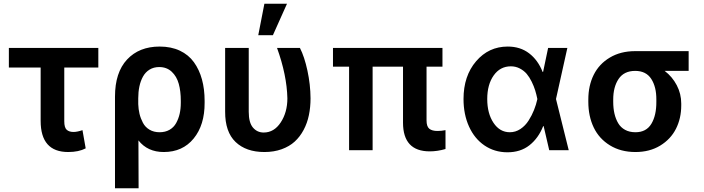

<svg xmlns="http://www.w3.org/2000/svg" viewBox="-20 -801 3754 1024"><path d="M504.4 -545.4V-440.9H322.8V-154.3Q322.8 -120.6 335.7 -108.9Q348.6 -97.2 372.1 -97.2Q391.6 -97.2 419.9 -106.9L437 -9.8Q399.9 9.8 343.8 9.8Q196.8 9.8 196.8 -156.2V-440.9H27.3V-545.4Z M593.3 203.1V-285.6Q593.3 -414.6 657.7 -483.6Q722.2 -552.7 831.5 -552.7Q892.6 -552.7 939.2 -530.8Q985.8 -508.8 1014.4 -469Q1043 -429.2 1057.1 -377.4Q1071.3 -325.7 1071.3 -262.7V-252.9Q1071.8 -134.3 1012.9 -62.3Q954.1 9.8 853.5 9.8Q767.1 9.8 718.3 -52.2L719.2 203.1ZM717.3 -245.6Q718.3 -218.3 724.1 -193.8Q730 -169.4 742.2 -146.2Q754.4 -123 777.3 -109.4Q800.3 -95.7 831.1 -95.7Q861.3 -95.7 884 -108.6Q906.7 -121.6 919.4 -144.5Q932.1 -167.5 938.2 -194.3Q944.3 -221.2 944.3 -252.9V-262.7Q944.3 -314.9 933.3 -354.2Q922.4 -393.6 895.8 -418.5Q869.1 -443.4 829.1 -443.4Q799.8 -443.4 777.6 -429.7Q755.4 -416 742.4 -392.3Q729.5 -368.7 723.4 -339.6Q717.3 -310.5 717.3 -276.9Z M1357.4 -613.3 1390.1 -781.2H1510.7L1435.5 -613.3ZM1180.7 -545.4H1306.6V-204.6Q1306.6 -147 1329.1 -120.6Q1351.6 -94.2 1386.2 -94.2Q1441.9 -94.2 1477.3 -148.2Q1512.7 -202.1 1512.7 -276.9Q1509.8 -400.4 1457.5 -545.4H1579.6Q1603.5 -499 1619.6 -424.6Q1635.7 -350.1 1636.2 -276.9Q1636.2 -229 1627.4 -186.8Q1618.7 -144.5 1599.4 -108.2Q1580.1 -71.8 1551.8 -45.9Q1523.4 -20 1482.2 -5.1Q1440.9 9.8 1390.1 9.8Q1292.5 9.8 1236.3 -43.9Q1180.2 -97.7 1180.7 -206.1Z M2339.8 -545.4V-445.3H2254.9V-158.7Q2254.9 -126.5 2269.5 -114.5Q2284.2 -102.5 2313.5 -102.5Q2334 -102.5 2356 -106.9V-6.3Q2313 6.3 2272 6.3Q2129.4 6.3 2129.4 -147V-445.3H1967.3V0H1841.8V-445.3H1755.9V-545.4Z M2684.6 11.2Q2616.7 10.7 2563.7 -25.4Q2510.7 -61.5 2481.4 -126.2Q2452.1 -190.9 2452.1 -272.9Q2452.1 -396 2519.3 -474.4Q2586.4 -552.7 2688 -552.7Q2754.9 -552.7 2802 -516.6Q2849.1 -480.5 2874 -417.5H2876.5L2903.3 -545.4H3005.9L2945.3 -272.9L3013.2 0H2909.2L2879.4 -128.4H2877Q2851.6 -64 2803.5 -26.1Q2755.4 11.7 2684.6 11.2ZM2845.7 -272.9V-273.9Q2840.8 -297.9 2834.2 -319.3Q2827.6 -340.8 2815.7 -365.2Q2803.7 -389.6 2789.1 -407Q2774.4 -424.3 2752.4 -435.8Q2730.5 -447.3 2704.6 -447.3Q2647.5 -447.3 2613 -398.7Q2578.6 -350.1 2578.6 -272.9Q2578.6 -195.8 2612.1 -145.8Q2645.5 -95.7 2699.2 -95.7Q2729.5 -95.7 2755.6 -113Q2781.7 -130.4 2799.3 -158.2Q2816.9 -186 2828.1 -214.4Q2839.4 -242.7 2845.7 -271.5Z M3117.7 -258.3V-270Q3117.7 -344.2 3146.5 -402.1Q3175.3 -460 3232.7 -494.1Q3290 -528.3 3367.7 -528.3H3652.8V-422.9H3524.9Q3565.4 -392.1 3589.4 -346.4Q3613.3 -300.8 3613.3 -248.5V-238.8Q3613.3 -169.9 3585.2 -114.3Q3557.1 -58.6 3501 -24.4Q3444.8 9.8 3369.1 9.8Q3291 9.8 3233.2 -25.6Q3175.3 -61 3146.5 -121.1Q3117.7 -181.2 3117.7 -258.3ZM3250.5 -270V-258.3Q3250.5 -223.6 3257.1 -195.1Q3263.7 -166.5 3277.1 -143.8Q3290.5 -121.1 3314 -108.4Q3337.4 -95.7 3369.1 -95.7Q3426.8 -95.7 3453.9 -140.6Q3481 -185.5 3480.5 -258.3V-270Q3481 -337.4 3453.4 -380.1Q3425.8 -422.9 3367.7 -422.9Q3308.1 -422.9 3279.3 -380.1Q3250.5 -337.4 3250.5 -270Z"/></svg>

Font: Interop SemBd
Style: Regular
Weight: 600
Designer: Rasmus Andersson, Google, Jang Haemin
Foundry: jhaemin
Version: Version 1.007